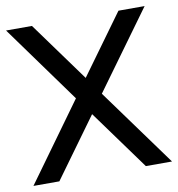

<svg xmlns="http://www.w3.org/2000/svg" viewBox="-71 -665 677 730"><g transform="rotate(-10 267.5 -300.0)"><path d="M0 0H100L267 -230L434 0H535L317 -300L535 -600H434L267 -370L100 -600H0L217 -300Z"/></g></svg>

Font: Gauge
Style: Regular
Weight: 400
Designer: Daniel Pimley
Foundry: Daniel Pimley
Version: Version 1.004;PS 001.001;hotconv 1.0.56